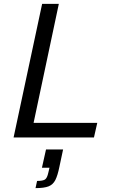

<svg xmlns="http://www.w3.org/2000/svg" viewBox="-20 -708 586 989"><path d="M50 0 197 -688H283L153 -75H481L464 0ZM163 261 171 224Q201 224 212 216.5Q223 209 229 181L235 156H196L217 62H305L286 151Q277 196 265 219.5Q253 243 230 252Q207 261 163 261Z"/></svg>

Font: Saira
Style: Italic
Weight: 400
Italic angle: -12°
Designer: Hector Gatti with collaboration of the Omnibus-Type team
Foundry: Omnibus-Type
Version: Version 1.100; ttfautohint (v1.8.3)